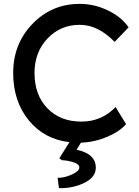

<svg xmlns="http://www.w3.org/2000/svg" viewBox="-20 -726 719 990"><path d="M277 191Q314 191 351.5 173.5Q389 156 389 138Q389 120 358.5 110.5Q328 101 299 100L286 90L338 7Q208 -8 128 -106Q48 -204 48 -350Q48 -500 147.5 -603Q247 -706 391 -706Q466 -706 536 -672.5Q606 -639 643 -585L571 -510Q486 -598 391 -598Q292 -598 225 -527.5Q158 -457 158 -350Q158 -236 224.5 -167.5Q291 -99 400 -99Q504 -99 576 -174L630 -86Q596 -47 531.5 -20Q467 7 397 10L375 46Q474 67 474 139Q474 188 414.5 217Q355 246 284 244Z"/></svg>

Font: Easer Grotesk
Style: Regular
Weight: 400
Designer: Boardeaser, Bonnie Shaver-Troup, Thomas Jockin
Foundry: Lexend
Version: Version 1.008;Glyphs 3.1.2 (3151)